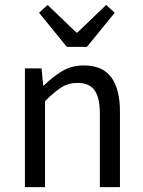

<svg xmlns="http://www.w3.org/2000/svg" viewBox="-20 -766 587 786"><path d="M82 0V-486.1H150L156.9 -416H159.6Q194.7 -450.7 233.8 -474.4Q273 -498.1 322.7 -498.1Q400 -498.1 435.6 -449.5Q471.1 -401 471.1 -308V0H388.9V-297.4Q388.9 -365.6 367.4 -396.1Q345.9 -426.7 297.2 -426.7Q259.9 -426.7 230.6 -407.8Q201.3 -389 164.3 -352V0ZM253.5 -574.2 139.9 -713.6 174.8 -745.8 292.7 -632.7H296.7L414.6 -745.8L449.5 -713.6L336 -574.2Z"/></svg>

Font: Source Sans Variable
Style: Regular
Weight: 200
Designer: Paul D. Hunt
Foundry: Adobe Systems Incorporated
Version: Version 3.006;hotconv 1.0.111;makeotfexe 2.5.65597